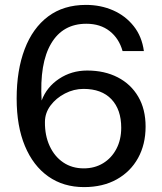

<svg xmlns="http://www.w3.org/2000/svg" viewBox="-20 -753 662 784"><path d="M331 -733Q391 -733 441.8 -710.8Q492.5 -688.5 526 -646.2Q559.5 -604 567.5 -544.5H480.5Q466 -596 427.8 -626Q389.5 -656 332.5 -656Q236.5 -656 188.8 -575.2Q141 -494.5 150 -342.5Q170.5 -397.5 221.2 -431.2Q272 -465 336 -465Q407 -465 460.8 -437.2Q514.5 -409.5 544.5 -358.2Q574.5 -307 574.5 -236Q574.5 -163.5 543.8 -107.8Q513 -52 456.5 -20.5Q400 11 323 11Q239 11 177.2 -32.5Q115.5 -76 81.8 -156.8Q48 -237.5 48 -350.5Q48 -466.5 80.8 -552.5Q113.5 -638.5 176.5 -685.8Q239.5 -733 331 -733ZM321 -390Q281.5 -390 245.2 -371.2Q209 -352.5 186.2 -322Q163.5 -291.5 163.5 -254.5Q163 -199.5 182.8 -156.8Q202.5 -114 238.2 -89.8Q274 -65.5 322 -65.5Q366.5 -65.5 401 -86.5Q435.5 -107.5 455.2 -145Q475 -182.5 475 -231.5Q475 -305.5 435 -347.8Q395 -390 321 -390Z"/></svg>

Font: Public Sans
Style: Regular
Weight: 400
Designer: The Public Sans project authors (U.S. Web Design System). Libre Franklin designed by Pablo Impallari and Rodrigo Fuenzal
Version: Version 1.008; ttfautohint (v1.8.1) -l 8 -r 50 -G 200 -x 14 